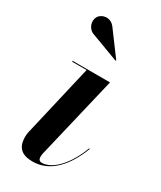

<svg xmlns="http://www.w3.org/2000/svg" viewBox="-182 -765 707 841"><g transform="rotate(30 172.0 -344.5)"><path d="M88.5 -606 226 -554.5 228.5 -557 139.5 -677C114.5 -710.5 73 -700.5 59.5 -678.5C44 -654 56.5 -615.5 88.5 -606ZM322 -163 318.5 -164.5C284 -71.5 225 -5.5 169.5 -5.5C157 -5.5 152 -14.5 152 -25.5C152 -30.5 153 -37.5 154 -43.5L253 -460H64V-455.5H137L52 -90C50.5 -84 50 -73 50 -67.5C50 -13 77.5 10 132.5 10C220.5 10 284 -62.5 322 -163Z"/></g></svg>

Font: Bodoni* 36pt Medium
Style: Italic
Weight: 500
Italic angle: -13°
Version: Version 2.3